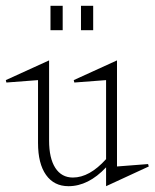

<svg xmlns="http://www.w3.org/2000/svg" viewBox="-42 -621 532 661"><path d="M-22 -345.2 127 -413.1V-137.2Q127 -76.2 148.4 -43Q169.9 -9.8 209 -9.8Q266.1 -9.8 323.2 -73.2V-345.2L213.9 -336.9L211.9 -345.2L360.8 -413.1V-47.9L467.8 -56.2L470.2 -47.9L323.2 20V-44.9Q262.2 20 193.8 20Q144 20 116.5 -18.8Q88.9 -57.6 88.9 -128.9V-345.2L-20 -336.9ZM131.8 -517.1V-601.1H173.8V-517.1ZM236.8 -517.1V-601.1H278.8V-517.1Z"/></svg>

Font: Halibut Cnd Thin
Style: Regular
Weight: 250
Width: 3
Designer: Matteo Maggi
Foundry: Collletttivo
Version: Version 3.080 | FøM Fix